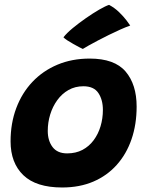

<svg xmlns="http://www.w3.org/2000/svg" viewBox="-20 -778 626 808"><path d="M241.5 11Q132 11 78.2 -40.8Q24.5 -92.5 24.5 -183Q24.5 -259.5 48.5 -323.2Q72.5 -387 116.5 -433.5Q160.5 -480 221.8 -505.8Q283 -531.5 357.5 -531.5Q462 -531.5 508.5 -477Q555 -422.5 555 -329.5Q555 -254.5 533.5 -192Q512 -129.5 471.2 -84Q430.5 -38.5 372.8 -13.8Q315 11 241.5 11ZM262.5 -132.5Q299 -132.5 327 -147.2Q355 -162 374.2 -188Q393.5 -214 403.2 -246.8Q413 -279.5 413 -315.5Q413 -358 394 -386.5Q375 -415 331 -415Q296 -415 268.2 -399.2Q240.5 -383.5 221 -356.5Q201.5 -329.5 191.2 -296Q181 -262.5 181 -227Q181 -186 201.2 -159.2Q221.5 -132.5 262.5 -132.5ZM439 -757.5Q462.5 -745 481 -727Q499.5 -709 511.8 -693Q524 -677 528 -670.5Q509.5 -664 486 -653.5Q462.5 -643 438.2 -631Q414 -619 392 -607.5Q370 -596 353.2 -586.5Q336.5 -577 328.5 -572Q324.5 -573.5 313.2 -579.5Q302 -585.5 288.5 -593Q275 -600.5 263.2 -608.2Q251.5 -616 247 -621Q260.5 -638.5 286.2 -659.8Q312 -681 341.8 -701.8Q371.5 -722.5 398 -737.8Q424.5 -753 439 -757.5Z"/></svg>

Font: Grandstander Thin
Style: Bold Italic
Weight: 700
Italic angle: -15°
Version: Version 1.200